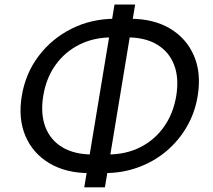

<svg xmlns="http://www.w3.org/2000/svg" viewBox="-20 -779 920 831"><path d="M366.7 -29.8Q265.6 -29.8 194.1 -72.3Q122.6 -114.7 90.3 -189.9Q58.1 -265.1 74.2 -363.3Q90.3 -461.4 147.5 -536.9Q204.6 -612.3 290.3 -655Q376 -697.8 477.5 -697.8H543.5Q645 -697.8 716.1 -655.3Q787.1 -612.8 819.3 -538.1Q851.6 -463.4 835.9 -365.7Q824.2 -291.5 788.3 -230Q752.4 -168.5 698.5 -123.5Q644.5 -78.6 576.7 -54.2Q508.8 -29.8 432.6 -29.8ZM379.9 -110.4H446.3Q524.9 -110.4 587.2 -141.8Q649.4 -173.3 689.7 -230.2Q730 -287.1 742.7 -363.3Q755.4 -439.9 734.1 -496.8Q712.9 -553.7 661.1 -585.4Q609.4 -617.2 530.3 -617.2H463.9Q386.7 -617.2 324.2 -586.2Q261.7 -555.2 220.7 -498.3Q179.7 -441.4 167 -362.8Q154.8 -286.1 176.5 -229.2Q198.2 -172.4 250.2 -141.4Q302.2 -110.4 379.9 -110.4ZM344.7 31.7 475.6 -759.3H564.9L434.1 31.7Z"/></svg>

Font: Inter
Style: Italic
Weight: 400
Italic angle: -9.3988°
Designer: Rasmus Andersson
Foundry: rsms
Version: Version 4.001;git-66647c0bb